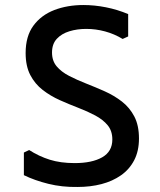

<svg xmlns="http://www.w3.org/2000/svg" viewBox="-20 -732 638 764"><path d="M288 12Q227 13 172.5 -0.5Q118 -14 75 -35V-125L96 -135Q135 -110 178 -96.5Q221 -83 277 -83Q346 -83 386.5 -106Q427 -129 427 -177Q427 -211 408.5 -233.5Q390 -256 359 -272.5Q328 -289 291.5 -303Q255 -317 218 -333.5Q181 -350 150 -374Q119 -398 100.5 -433.5Q82 -469 82 -521Q82 -588 113 -630Q144 -672 196 -692Q248 -712 312 -712Q356 -712 401.5 -703Q447 -694 490 -676V-587L468 -577Q435 -597 398 -607Q361 -617 323 -617Q287 -617 256 -607.5Q225 -598 206 -577.5Q187 -557 187 -523Q187 -490 205.5 -468Q224 -446 255 -430Q286 -414 323 -399.5Q360 -385 397 -368.5Q434 -352 465 -328Q496 -304 514.5 -268.5Q533 -233 533 -181Q533 -131 514 -94.5Q495 -58 461.5 -34.5Q428 -11 384 0.5Q340 12 288 12Z"/></svg>

Font: AR One Sans Medium
Style: Regular
Weight: 500
Designer: Niteesh Yadav
Foundry: Niteesh Yadav
Version: Version 1.001;gftools[0.9.33]